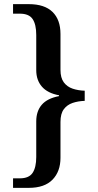

<svg xmlns="http://www.w3.org/2000/svg" viewBox="-20 -780 473 927"><path d="M43 127V81H76Q120 81 137.5 54.5Q155 28 155 -22V-194Q155 -243 181.5 -274Q208 -305 265 -316V-320Q210 -330 182.5 -361.5Q155 -393 155 -441V-611Q155 -662 137.5 -688Q120 -714 76 -714H43V-760H119Q195 -760 233.5 -722.5Q272 -685 272 -616V-443Q272 -404 288 -382.5Q304 -361 330.5 -352Q357 -343 389 -342V-293Q357 -292 330.5 -283Q304 -274 288 -252.5Q272 -231 272 -191V-18Q272 48 233.5 87.5Q195 127 119 127Z"/></svg>

Font: Noto Rashi Hebrew Medium
Style: Regular
Weight: 500
Version: Version 1.006